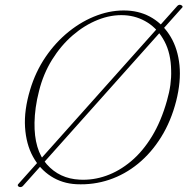

<svg xmlns="http://www.w3.org/2000/svg" viewBox="-20 -756 794 801"><path d="M58.5 23Q54.5 20.5 54 17.2Q53.5 14 58 10L720 -731.5Q724 -735.5 728.5 -736Q733 -736.5 737 -734Q741.5 -731.5 741.8 -728.2Q742 -725 737 -721L75 20.5Q71 24 66.5 24.5Q62 25 58.5 23ZM510.5 -712Q570 -709 616.5 -680.2Q663 -651.5 692.5 -601.5Q722 -551.5 728.8 -483.8Q735.5 -416 715 -334.5Q693.5 -250.5 652.5 -184.5Q611.5 -118.5 556.2 -73.2Q501 -28 435.5 -6Q370 16 298.5 12.5Q239.5 9.5 192.8 -20.5Q146 -50.5 117.5 -102.5Q89 -154.5 84.5 -225.2Q80 -296 105.5 -381Q128 -456.5 170.2 -518.5Q212.5 -580.5 268.2 -625Q324 -669.5 386.2 -692.2Q448.5 -715 510.5 -712ZM312.5 -6.5Q368.5 -3.5 423 -22.8Q477.5 -42 526.5 -83Q575.5 -124 614 -187.2Q652.5 -250.5 676.5 -336Q686.5 -370.5 690.8 -402Q695 -433.5 694 -462Q693 -533 666.2 -583.5Q639.5 -634 595.8 -661.8Q552 -689.5 499.5 -692.5Q444 -695.5 388.2 -673.2Q332.5 -651 283.2 -608.5Q234 -566 197.2 -506.8Q160.5 -447.5 143 -377Q133.5 -340.5 129 -307.2Q124.5 -274 124 -244.5Q122 -131 175 -70.8Q228 -10.5 312.5 -6.5Z"/></svg>

Font: Fraunces Thin
Style: Italic
Weight: 250
Italic angle: -16°
Version: Version 1.000;[b76b70a41]